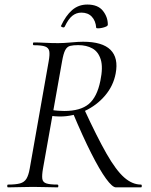

<svg xmlns="http://www.w3.org/2000/svg" viewBox="-20 -808 653 828"><path d="M15 0Q11 0 11 -6Q11 -12 15 -12Q48 -12 66.4 -17.1Q84.8 -22.2 94 -37.2Q103.2 -52.2 108.2 -81L190 -544Q195.2 -573 192.4 -587.5Q189.6 -602 174.6 -607.5Q159.6 -613 126 -613Q122 -613 122 -619Q122 -625 126 -625Q147.4 -625 174.5 -623.5Q201.6 -622 231.2 -622Q254.2 -622 286.2 -625Q318.2 -628 338.2 -628Q421.6 -628 456.6 -593Q491.6 -558 478.8 -491Q468.8 -437.8 433.1 -395.8Q397.4 -353.8 346.1 -329.7Q294.8 -305.6 238 -305.6Q230 -305.6 217.9 -306.5Q205.8 -307.4 199.8 -308.4L202.6 -333.8Q215 -331.6 230.2 -330.5Q245.4 -329.4 257.2 -329.4Q327 -329.4 362.8 -359.4Q398.6 -389.4 412.8 -459.4Q425 -517.6 414.5 -551.3Q404 -585 378.4 -599.2Q352.8 -613.4 317.2 -613.4Q295.2 -613.4 282.2 -610Q269.2 -606.6 261.3 -591.9Q253.4 -577.2 247.4 -542L165.4 -81Q160.4 -52.2 162.4 -37.2Q164.4 -22.2 179.7 -17.1Q195 -12 227.6 -12Q231.6 -12 231.6 -6Q231.6 0 228.6 0Q206.2 0 180.1 -1Q154 -2 122.4 -2Q93.4 -2 64.9 -1Q36.4 0 15 0ZM480 0Q464.6 0 437.2 -37.6Q409.8 -75.2 373.3 -147.4Q336.8 -219.6 293.8 -322L342 -339.4Q398.2 -217.4 439.3 -145.5Q480.4 -73.6 515.5 -42.8Q550.6 -12 587.8 -12Q591.6 -12 591.6 -6Q591.6 0 587.8 0Q546 0 519.6 0Q493.2 0 480 0ZM394.8 -688.8Q392.6 -718 376.1 -735.8Q359.6 -753.6 331 -753.6Q309 -753.6 291.7 -739.7Q274.4 -725.8 259 -692.8Q255.8 -687.8 248.8 -690.8Q241.8 -693.8 242.8 -695.8Q263.4 -740.4 290.9 -764.4Q318.4 -788.4 356.6 -788.4Q402.2 -788.4 423.6 -761.6Q445 -734.8 445 -701.8Q445 -696.8 437.3 -693.3Q429.6 -689.8 419.9 -687.8Q410.2 -685.8 402.5 -685.8Q394.8 -685.8 394.8 -688.8Z"/></svg>

Font: Cormorant Infant Light
Style: Italic
Weight: 300
Italic angle: -10°
Designer: Christian Thalmann (Catharsis Fonts)
Foundry: Catharsis Fonts
Version: Version 4.001